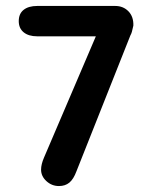

<svg xmlns="http://www.w3.org/2000/svg" viewBox="-20 -616 520 645"><path d="M302 -494 128 -87Q118 -64 118 -46Q118 -24 136 -7.5Q154 9 178 9Q199 9 213 -2.5Q227 -14 237 -41L418 -497Q421 -502 423 -509Q425 -516 428 -530Q429 -560 411.5 -578Q394 -596 367 -596H105Q76 -596 59.5 -583Q43 -570 43 -545Q43 -521 59.5 -507.5Q76 -494 105 -494Z"/></svg>

Font: Beiruti
Style: Bold
Weight: 700
Designer: Arlette Boutros
Foundry: Boutros
Version: Version 1.41